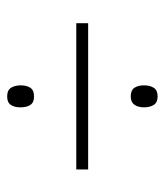

<svg xmlns="http://www.w3.org/2000/svg" viewBox="19 -628 471 550"><g transform="rotate(-90 255.0 -352.5)"><path d="M254 -491Q237 -491 230 -501.5Q223 -512 223 -530Q223 -547 230 -557.5Q237 -568 254 -568Q272 -568 279 -557Q286 -546 286 -529Q286 -512 279 -501.5Q272 -491 254 -491ZM45 -336V-370H464V-336ZM254 -137Q237 -137 230 -148Q223 -159 223 -176Q223 -193 230.5 -203.5Q238 -214 254 -214Q272 -214 279 -203.5Q286 -193 286 -176Q286 -159 279 -148Q272 -137 254 -137Z"/></g></svg>

Font: Noto Sans Khmer UI SemiCondensed ExtraLight
Style: Regular
Weight: 200
Width: 4
Designer: Danh Hong and the Monotype Design Team
Foundry: Monotype Imaging Inc.
Version: Version 2.002; ttfautohint (v1.8.4.7-5d5b)